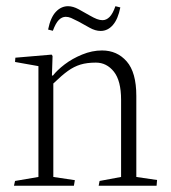

<svg xmlns="http://www.w3.org/2000/svg" viewBox="-20 -590 544 610"><path d="M217.8 -17.6 149.4 -27.8V-324.7Q176.8 -351.1 195.8 -364.7Q214.8 -378.4 235.6 -384.8Q256.3 -391.1 284.7 -391.1Q318.8 -391.1 341.8 -362.3Q364.7 -333.5 364.7 -272.9V-27.8L296.4 -15.1L293.5 0H477.5L479 -18.1L413.1 -27.8V-285.2Q413.1 -359.9 382.6 -394.8Q352.1 -429.7 304.2 -429.7Q272.5 -429.7 241 -416.7Q209.5 -403.8 185.3 -385.3Q161.1 -366.7 148.4 -350.1H145L147 -412.1L144 -416.5L28.8 -406.7L27.8 -393.1L102.1 -379.9V-27.8L27.8 -15.1L24.4 0H214.8ZM189 -536.6Q197.3 -536.6 205.8 -533Q214.4 -529.3 229.5 -521.5L264.6 -502Q282.7 -491.7 299.8 -491.7Q322.3 -491.7 338.6 -510.5Q355 -529.3 362.3 -566.4L346.7 -570.3Q338.4 -546.4 328.1 -536.1Q317.9 -525.9 305.7 -525.9Q297.4 -525.9 287.8 -529.5Q278.3 -533.2 265.6 -540.5L230 -560.5Q211.9 -570.3 196.3 -570.3Q174.3 -570.3 157.5 -552.5Q140.6 -534.7 132.8 -496.1L147.9 -492.2Q156.7 -516.1 166.7 -526.4Q176.8 -536.6 189 -536.6Z"/></svg>

Font: Neuton ExtraLight
Style: Regular
Weight: 275
Designer: Brian M Zick
Foundry: Brian M Zick
Version: Version 1.560